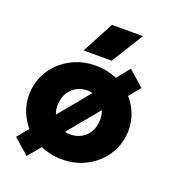

<svg xmlns="http://www.w3.org/2000/svg" viewBox="-149 -878 927 1049"><g transform="rotate(20 314.5 -353.5)"><path d="M127.5 63.5 38 -15.5 91.5 -81Q60.5 -116.5 43 -161.8Q25.5 -207 25.5 -257.5Q25.5 -311.5 46.5 -360.5Q67.5 -409.5 106.2 -447.5Q145 -485.5 198 -507.8Q251 -530 314.5 -530Q349.5 -530 380.5 -523.5Q411.5 -517 439 -504.5L500.5 -579.5L590 -500.5L536.5 -435Q568 -399.5 585.8 -354Q603.5 -308.5 603.5 -257.5Q603.5 -204 582.5 -154.8Q561.5 -105.5 522.8 -67.5Q484 -29.5 431.2 -7.2Q378.5 15 314.5 15Q280 15 248.2 8.2Q216.5 1.5 189 -10.5ZM201 -204 347.5 -382Q341.5 -385 334.2 -386Q327 -387 319.5 -387Q283 -387 254 -370.5Q225 -354 208.2 -324Q191.5 -294 191.5 -253Q191.5 -239.5 194 -227.2Q196.5 -215 201 -204ZM309 -128.5Q345.5 -128.5 374.5 -144.5Q403.5 -160.5 420.5 -190.5Q437.5 -220.5 437.5 -262Q437.5 -276 435.2 -288.8Q433 -301.5 428 -312.5L280 -133Q286.5 -130.5 294 -129.5Q301.5 -128.5 309 -128.5ZM223 -585 321 -769.5H501L386.5 -585Z"/></g></svg>

Font: Geologica Roman ExtraBold
Style: Regular
Weight: 800
Designer: Sindre Bremnes, Frode Helland
Foundry: Monokrom Skriftforlag AS
Version: Version 1.010;gftools[0.9.28]